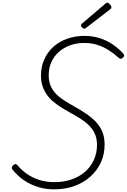

<svg xmlns="http://www.w3.org/2000/svg" viewBox="-20 -1399 951 1439"><path d="M387 20Q325 20 274 5Q223 -10 183.5 -33Q144 -56 116.5 -82Q89 -108 72 -130Q67 -139 69 -146Q71 -153 80 -161Q90 -170 97.5 -169Q105 -168 112 -160Q138 -127 178.5 -98Q219 -69 271 -51.5Q323 -34 388 -34Q459 -34 517.5 -54.5Q576 -75 618.5 -112.5Q661 -150 684 -201.5Q707 -253 707 -313Q707 -359 692 -393.5Q677 -428 650.5 -455.5Q624 -483 586.5 -507Q549 -531 504 -556Q471 -574 439 -594Q407 -614 379 -637.5Q351 -661 331 -689.5Q311 -718 299 -753.5Q287 -789 287 -833Q287 -897 311 -952Q335 -1007 378 -1046.5Q421 -1086 481.5 -1108Q542 -1130 612 -1130Q673 -1130 726 -1113.5Q779 -1097 824 -1066.5Q869 -1036 904 -997Q912 -988 910.5 -981Q909 -974 901 -966Q893 -958 884.5 -958.5Q876 -959 869 -966Q833 -999 794 -1023.5Q755 -1048 710.5 -1062.5Q666 -1077 612 -1077Q554 -1077 505.5 -1059.5Q457 -1042 420.5 -1009.5Q384 -977 364.5 -932.5Q345 -888 345 -834Q345 -791 359 -757.5Q373 -724 398 -697.5Q423 -671 458.5 -648Q494 -625 537 -601Q582 -576 622.5 -549Q663 -522 695 -489.5Q727 -457 745.5 -414.5Q764 -372 764 -316Q764 -243 736.5 -182.5Q709 -122 658 -76Q607 -30 538.5 -5Q470 20 387 20ZM612 -1184Q604 -1184 595.5 -1192.5Q587 -1201 587 -1208Q587 -1211 588 -1213.5Q589 -1216 593 -1221L768 -1370Q773 -1373 776 -1376Q779 -1379 783 -1379Q790 -1379 797 -1373Q804 -1367 809.5 -1359.5Q815 -1352 815 -1345Q815 -1340 814 -1337.5Q813 -1335 808 -1331L625 -1190Q621 -1187 618 -1185.5Q615 -1184 612 -1184Z"/></svg>

Font: Playwrite CU ExtraLight
Style: Regular
Weight: 250
Designer: Veronika Burian, José Scaglione
Foundry: TypeTogether
Version: Version 1.002